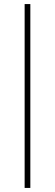

<svg xmlns="http://www.w3.org/2000/svg" viewBox="-20 -779 270 943"><path d="M101 144V-759H129V144Z"/></svg>

Font: SUSE Thin
Style: Regular
Weight: 250
Designer: Rene Bieder
Foundry: SUSE
Version: Version 1.000